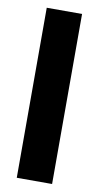

<svg xmlns="http://www.w3.org/2000/svg" viewBox="-80 -706 382 744"><g transform="rotate(10 111.5 -334.5)"><path d="M181 0H42V-669H181Z"/></g></svg>

Font: Teko SemiBold
Style: Regular
Weight: 600
Designer: Manushi Parikh, Jonny Pinhorn
Foundry: Indian Type Foundry
Version: Version 1.106;PS 1.0;hotconv 1.0.78;makeotf.lib2.5.61930; tt